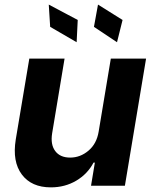

<svg xmlns="http://www.w3.org/2000/svg" viewBox="-20 -797 662 824"><path d="M403.4 -232.2 455.6 -545.5H606.9L516 0H370.7L387.1 -99.1H381.4Q355.8 -50.4 307.4 -21.7Q258.9 7.1 198.2 7.1Q115.1 7.1 73.7 -48.1Q32.3 -103.3 47.6 -198.2L105.8 -545.5H257.1L203.8 -225.1Q196 -176.8 217 -148.8Q237.9 -120.7 281.2 -120.7Q324.6 -120.7 359.7 -150.4Q394.9 -180 403.4 -232.2ZM308.9 -615.8 195.3 -681.8 189.3 -777.3 313.6 -711.3ZM482.2 -615.8 383.2 -681.8 400.6 -777.3 506 -711.3Z"/></svg>

Font: Karasuma Gothic
Style: Bold Italic
Weight: 700
Italic angle: 9.39998°
Designer: Rasmus Andersson / Ryoko Nishizuka
Foundry: Genbu
Version: Version 1.00